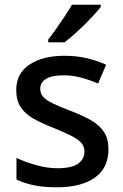

<svg xmlns="http://www.w3.org/2000/svg" viewBox="-20 -786 524 816"><path d="M441 -152Q441 -72 383 -31Q325 10 222 10Q165 10 124.5 1.5Q84 -7 50 -23V-115Q85 -98 132.5 -84.5Q180 -71 224 -71Q285 -71 312 -90.5Q339 -110 339 -142Q339 -160 329 -174.5Q319 -189 291 -204.5Q263 -220 211 -241Q159 -261 123 -281.5Q87 -302 68 -330.5Q49 -359 49 -404Q49 -474 105.5 -511.5Q162 -549 254 -549Q304 -549 347.5 -539Q391 -529 431 -511L397 -431Q362 -446 325 -456Q288 -466 250 -466Q201 -466 176 -451Q151 -436 151 -409Q151 -389 163 -375Q175 -361 203.5 -347Q232 -333 282 -314Q332 -295 367.5 -274.5Q403 -254 422 -225Q441 -196 441 -152ZM408 -756Q394 -738 366.5 -709Q339 -680 308.5 -652Q278 -624 254 -606H185V-618Q200 -637 218.5 -663Q237 -689 255 -716.5Q273 -744 286 -766H408Z"/></svg>

Font: Noto Sans Tai Tham Medium
Style: Regular
Weight: 500
Designer: Monotype Design Team 2013. Revised by David WIlliams 2020
Foundry: Monotype Imaging Inc.
Version: Version 2.002; ttfautohint (v1.8.4.7-5d5b)